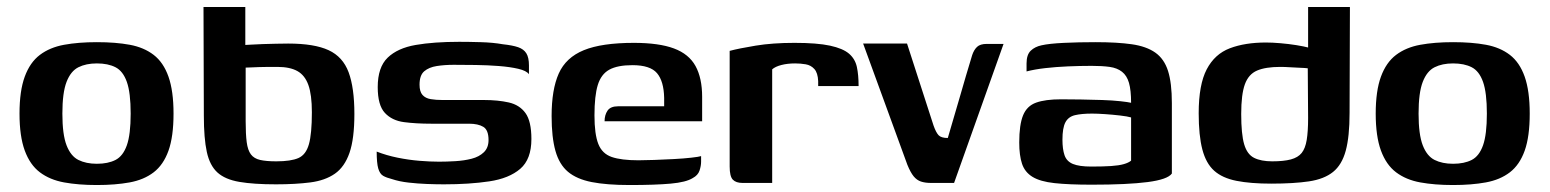

<svg xmlns="http://www.w3.org/2000/svg" viewBox="-20 -525 4447 551"><path d="M258 6Q205 6 164 -1.5Q123 -9 94.5 -30.5Q66 -52 51 -93Q36 -134 36 -199Q36 -264 51 -305Q66 -346 94.5 -367.5Q123 -389 164 -396.5Q205 -404 258 -404Q312 -404 352.5 -396.5Q393 -389 421 -367.5Q449 -346 463.5 -305Q478 -264 478 -199Q478 -133 463.5 -92.5Q449 -52 421 -30.5Q393 -9 352 -1.5Q311 6 258 6ZM258 -55Q290 -55 311.5 -66Q333 -77 344 -108Q355 -139 355 -199Q355 -259 344 -290Q333 -321 311.5 -332Q290 -343 258 -343Q227 -343 205 -332Q183 -321 171 -290Q159 -259 159 -199Q159 -139 171 -108Q183 -77 205 -66Q227 -55 258 -55Z M772 4Q708 4 667 -3Q626 -10 604 -30Q582 -50 573.5 -89Q565 -128 565 -193L564 -505H684V-396Q689 -396 702.5 -397Q716 -398 734.5 -398.5Q753 -399 772 -399.5Q791 -400 807 -400Q882 -400 923 -381Q964 -362 980.5 -317.5Q997 -273 997 -198Q997 -127 983 -86.5Q969 -46 941 -26.5Q913 -7 870.5 -1.5Q828 4 772 4ZM773 -62Q815 -62 836.5 -71.5Q858 -81 866.5 -111Q875 -141 875 -203Q875 -253 865 -281Q855 -309 833.5 -321Q812 -333 776 -333Q766 -333 752 -333Q738 -333 724 -332.5Q710 -332 699.5 -331.5Q689 -331 685 -331V-177Q685 -140 688 -117Q691 -94 700 -82Q709 -70 726.5 -66Q744 -62 773 -62Z M1254 4Q1232 4 1205.5 3Q1179 2 1152.5 -1Q1126 -4 1105 -11Q1089 -15 1079.5 -20.5Q1070 -26 1065.5 -41.5Q1061 -57 1061 -90Q1089 -79 1121 -72.5Q1153 -66 1184 -63.5Q1215 -61 1240 -61Q1262 -61 1287 -62.5Q1312 -64 1333.5 -69.5Q1355 -75 1368.5 -88Q1382 -101 1382 -123Q1382 -152 1367 -161Q1352 -170 1326 -170H1217Q1174 -170 1139.5 -174.5Q1105 -179 1084.5 -201Q1064 -223 1064 -275Q1064 -332 1092.5 -359.5Q1121 -387 1173 -396Q1225 -405 1298 -405Q1324 -405 1359.5 -404Q1395 -403 1423 -398Q1451 -395 1467 -389.5Q1483 -384 1490.5 -372Q1498 -360 1498 -337V-312Q1491 -322 1467.5 -327.5Q1444 -333 1412 -335.5Q1380 -338 1345.5 -338.5Q1311 -339 1282 -339Q1256 -339 1233.5 -335.5Q1211 -332 1197.5 -320.5Q1184 -309 1184 -282Q1184 -262 1192.5 -252.5Q1201 -243 1216 -240.5Q1231 -238 1250 -238H1369Q1409 -238 1440 -231Q1471 -224 1488 -200.5Q1505 -177 1505 -126Q1505 -68 1473 -40.5Q1441 -13 1384 -4.5Q1327 4 1254 4Z M1787 6Q1721 6 1678 -2.5Q1635 -11 1610 -32Q1585 -53 1574 -92Q1563 -131 1563 -192Q1563 -268 1583.5 -314Q1604 -360 1655.5 -381Q1707 -402 1799 -402Q1871 -402 1914 -386Q1957 -370 1976 -335.5Q1995 -301 1995 -247V-177H1715Q1715 -195 1723.5 -207.5Q1732 -220 1754 -220H1886V-244Q1885 -292 1865.5 -315Q1846 -338 1795 -338Q1752 -338 1728.5 -325Q1705 -312 1695.5 -281Q1686 -250 1686 -194Q1686 -140 1697 -112Q1708 -84 1735.5 -74.5Q1763 -65 1812 -65Q1830 -65 1857.5 -66Q1885 -67 1913.5 -68.5Q1942 -70 1964 -72.5Q1986 -75 1992 -77V-61Q1992 -49 1987.5 -35.5Q1983 -22 1968 -14Q1949 -2 1904.5 2Q1860 6 1787 6Z M2196 0H2111Q2092 0 2083 -9.5Q2074 -19 2074 -47V-379Q2100 -386 2148.5 -394Q2197 -402 2260 -402Q2325 -402 2362 -394Q2399 -386 2416.5 -371Q2434 -356 2439 -333Q2444 -310 2444 -278H2328V-292Q2327 -316 2317 -327Q2307 -338 2292 -340.5Q2277 -343 2262 -343Q2240 -343 2222.5 -338.5Q2205 -334 2196 -326Z M2652 0Q2635 0 2623 -4Q2611 -8 2602 -19Q2593 -30 2584 -52L2457 -400H2583L2659 -165Q2666 -145 2673.5 -137Q2681 -129 2700 -129Q2718 -189 2735 -248.5Q2752 -308 2770 -367Q2775 -382 2784 -390.5Q2793 -399 2812 -399H2860L2718 0Z M3113 5Q3047 5 3006 0.5Q2965 -4 2943 -17.5Q2921 -31 2913 -55Q2905 -79 2905 -116Q2905 -167 2916 -194Q2927 -221 2953.5 -230.5Q2980 -240 3025 -240Q3050 -240 3081.5 -239.5Q3113 -239 3143 -238Q3173 -237 3195.5 -234.5Q3218 -232 3226 -230Q3226 -266 3220 -287Q3214 -308 3200 -319Q3186 -330 3164.5 -333Q3143 -336 3113 -336Q3079 -336 3044.5 -334.5Q3010 -333 2979.5 -329.5Q2949 -326 2926 -320V-343Q2926 -368 2938 -379.5Q2950 -391 2969 -395Q2991 -400 3033.5 -402Q3076 -404 3124 -404Q3186 -404 3228 -398Q3270 -392 3295.5 -374Q3321 -356 3332 -321.5Q3343 -287 3343 -229V-27Q3331 -10 3273.5 -2.5Q3216 5 3113 5ZM3112 -47Q3146 -47 3168.5 -48.5Q3191 -50 3205 -54Q3219 -58 3226 -64V-188Q3216 -191 3194.5 -193.5Q3173 -196 3151 -197.5Q3129 -199 3114 -199Q3084 -199 3065 -194.5Q3046 -190 3037.5 -174Q3029 -158 3029 -124Q3029 -97 3035 -79.5Q3041 -62 3059 -54.5Q3077 -47 3112 -47Z M3420 -200Q3420 -282 3443 -326Q3466 -370 3509.5 -386.5Q3553 -403 3613 -403Q3631 -403 3654.5 -401Q3678 -399 3700 -395.5Q3722 -392 3739 -387.5Q3756 -383 3764 -378L3734 -365V-505H3854L3853 -201Q3853 -133 3842 -92.5Q3831 -52 3805.5 -31.5Q3780 -11 3736.5 -4.5Q3693 2 3628 2Q3569 2 3528.5 -6Q3488 -14 3464.5 -35Q3441 -56 3430.5 -96Q3420 -136 3420 -200ZM3631 -62Q3664 -62 3684.5 -67.5Q3705 -73 3715.5 -86Q3726 -99 3730 -123.5Q3734 -148 3734 -186L3733 -329Q3725 -330 3711 -330.5Q3697 -331 3682 -332Q3667 -333 3654 -333Q3612 -333 3587.5 -322.5Q3563 -312 3552.5 -283Q3542 -254 3542 -198Q3542 -140 3550.5 -111Q3559 -82 3579 -72Q3599 -62 3631 -62Z M4150 6Q4097 6 4056 -1.5Q4015 -9 3986.5 -30.5Q3958 -52 3943 -93Q3928 -134 3928 -199Q3928 -264 3943 -305Q3958 -346 3986.5 -367.5Q4015 -389 4056 -396.5Q4097 -404 4150 -404Q4204 -404 4244.5 -396.5Q4285 -389 4313 -367.5Q4341 -346 4355.5 -305Q4370 -264 4370 -199Q4370 -133 4355.5 -92.5Q4341 -52 4313 -30.5Q4285 -9 4244 -1.5Q4203 6 4150 6ZM4150 -55Q4182 -55 4203.5 -66Q4225 -77 4236 -108Q4247 -139 4247 -199Q4247 -259 4236 -290Q4225 -321 4203.5 -332Q4182 -343 4150 -343Q4119 -343 4097 -332Q4075 -321 4063 -290Q4051 -259 4051 -199Q4051 -139 4063 -108Q4075 -77 4097 -66Q4119 -55 4150 -55Z"/></svg>

Font: Genos SemiBold
Style: Regular
Weight: 600
Designer: Robert E. Leuschke
Foundry: Robert E. Leuschke
Version: Version 1.010